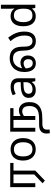

<svg xmlns="http://www.w3.org/2000/svg" viewBox="1541 -2341 1121 4243"><g transform="rotate(-90 2101.5 -219.5)"><path d="M231 212 174 159 367 -24V-482H174V0H88V-554H623V-482H453V0Z M1171 -269Q1171 -202 1153.5 -150.5Q1136 -99 1103.5 -63Q1071 -27 1024.5 -8.5Q978 10 921 10Q868 10 823 -8.5Q778 -27 745 -63Q712 -99 693.5 -150.5Q675 -202 675 -269Q675 -358 705 -419.5Q735 -481 791 -513.5Q847 -546 924 -546Q997 -546 1052.5 -513.5Q1108 -481 1139.5 -419.5Q1171 -358 1171 -269ZM766 -269Q766 -206 782.5 -159.5Q799 -113 834 -88Q869 -63 923 -63Q977 -63 1012 -88Q1047 -113 1063.5 -159.5Q1080 -206 1080 -269Q1080 -333 1063 -378Q1046 -423 1011.5 -447.5Q977 -472 922 -472Q840 -472 803 -418Q766 -364 766 -269Z M1782 -362Q1833 -362 1874.5 -336Q1916 -310 1941 -259Q1966 -208 1966 -134Q1966 -44 1940 8Q1914 60 1867 94Q1835 117 1793.5 131Q1752 145 1698 150.5Q1644 156 1572 156H1497Q1455 156 1432 162Q1409 168 1392 179Q1376 190 1367 210Q1358 230 1358 263Q1358 278 1359 291.5Q1360 305 1361 317L1279 321Q1276 303 1274 281.5Q1272 260 1272 243Q1272 199 1288 168.5Q1304 138 1329 119Q1347 106 1366.5 98.5Q1386 91 1411.5 87.5Q1437 84 1470 84H1563Q1645 84 1696.5 77Q1748 70 1780 54.5Q1812 39 1835 14Q1855 -8 1867.5 -43.5Q1880 -79 1880 -131Q1880 -183 1866.5 -218Q1853 -253 1826.5 -271Q1800 -289 1761 -289Q1733 -289 1704.5 -276.5Q1676 -264 1655 -247L1652 -322Q1678 -338 1710 -350Q1742 -362 1782 -362ZM1313 0V-554H1834V-482H1659V0H1573V-482H1399V0Z M2302 -545Q2400 -545 2447 -502Q2494 -459 2494 -365V0H2430L2413 -76H2409Q2386 -47 2361.5 -27.5Q2337 -8 2305.5 1Q2274 10 2229 10Q2181 10 2142.5 -7Q2104 -24 2082 -59.5Q2060 -95 2060 -149Q2060 -229 2123 -272.5Q2186 -316 2317 -320L2408 -323V-355Q2408 -422 2379 -448Q2350 -474 2297 -474Q2255 -474 2217 -461.5Q2179 -449 2146 -433L2119 -499Q2154 -518 2202 -531.5Q2250 -545 2302 -545ZM2328 -259Q2228 -255 2189.5 -227Q2151 -199 2151 -148Q2151 -103 2178.5 -82Q2206 -61 2249 -61Q2317 -61 2362 -98.5Q2407 -136 2407 -214V-262Z M2824 12Q2771 12 2727 -14Q2683 -40 2657.5 -96.5Q2632 -153 2632 -242Q2632 -323 2656 -384Q2680 -445 2722 -485.5Q2764 -526 2818.5 -546Q2873 -566 2934 -566Q2982 -566 3032 -553Q3082 -540 3120 -502Q3148 -475 3163.5 -440Q3179 -405 3185.5 -359Q3192 -313 3192 -252Q3192 -217 3195.5 -188Q3199 -159 3208 -136Q3217 -113 3233 -95Q3248 -79 3269 -70.5Q3290 -62 3319 -62Q3352 -62 3379 -78Q3406 -94 3422 -132Q3438 -170 3438 -237Q3438 -303 3422 -359Q3406 -415 3377.5 -461.5Q3349 -508 3313 -547L3391 -600Q3453 -521 3489 -434Q3525 -347 3525 -244Q3525 -159 3500.5 -102Q3476 -45 3429 -16.5Q3382 12 3312 12Q3269 12 3233.5 -0.5Q3198 -13 3172 -38Q3140 -68 3123 -121Q3106 -174 3105 -250Q3105 -286 3101 -324Q3097 -362 3085 -396.5Q3073 -431 3047 -455Q3027 -473 2999 -482.5Q2971 -492 2930 -492Q2861 -492 2812 -458.5Q2763 -425 2737 -366.5Q2711 -308 2711 -232Q2711 -168 2726.5 -129Q2742 -90 2768.5 -73Q2795 -56 2828 -56Q2855 -56 2874.5 -67.5Q2894 -79 2904.5 -101Q2915 -123 2915 -155Q2915 -205 2889 -231.5Q2863 -258 2822 -258Q2782 -258 2747 -237Q2712 -216 2683 -184L2668 -248Q2698 -283 2742.5 -305.5Q2787 -328 2836 -328Q2908 -328 2952.5 -284Q2997 -240 2997 -165Q2997 -110 2976 -70Q2955 -30 2916.5 -9Q2878 12 2824 12Z M3863 10Q3763 10 3703 -59.5Q3643 -129 3643 -267Q3643 -405 3703.5 -475.5Q3764 -546 3864 -546Q3906 -546 3937 -535.5Q3968 -525 3991 -507Q4014 -489 4030 -467H4036Q4035 -480 4032.5 -505.5Q4030 -531 4030 -546V-760H4118V0H4047L4034 -72H4030Q4014 -49 3991 -30.5Q3968 -12 3936.5 -1Q3905 10 3863 10ZM3877 -63Q3962 -63 3996.5 -109.5Q4031 -156 4031 -250V-266Q4031 -366 3998 -419.5Q3965 -473 3876 -473Q3805 -473 3769.5 -416.5Q3734 -360 3734 -265Q3734 -169 3769.5 -116Q3805 -63 3877 -63Z"/></g></svg>

Font: ltamil85
Style: Book
Weight: 400
Designer: Jelle Bosma - Monotype Design Team
Foundry: Monotype Imaging Inc.
Version: Version 2.003